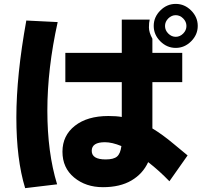

<svg xmlns="http://www.w3.org/2000/svg" viewBox="-20 -890 1040 980"><path d="M114.3 -785.2 274.4 -777.3Q221.7 -539.1 221.7 -325.2Q221.7 -111.3 271.5 50.8L108.4 70.3Q63.5 -76.2 63.5 -290.5Q63.5 -504.9 114.3 -785.2ZM533.2 -297.9Q574.2 -297.9 601.6 -293V-470.7H313.5V-620.1H601.6V-790H744.1Q740.2 -775.4 740.2 -750Q740.2 -724.6 757.8 -692.4V-620.1H910.2V-470.7H757.8V-234.4Q808.6 -204.1 866.7 -155.3Q924.8 -106.4 937.5 -96.7L844.7 35.2Q793 -18.6 736.3 -62.5Q709 -2.9 650.9 31.2Q592.8 65.4 505.4 65.4Q418 65.4 358.4 16.1Q298.8 -33.2 298.8 -115.7Q298.8 -198.2 362.3 -248Q425.8 -297.9 533.2 -297.9ZM519.5 -76.2Q559.6 -76.2 577.1 -90.8Q594.7 -105.5 599.6 -144.5Q551.8 -164.1 515.6 -164.1Q448.2 -164.1 448.2 -120.1Q448.2 -76.2 519.5 -76.2ZM798.3 -679.2Q764.6 -712.9 764.6 -757.8Q764.6 -802.7 798.3 -836.4Q832 -870.1 877 -870.1Q921.9 -870.1 955.6 -836.4Q989.3 -802.7 989.3 -757.8Q989.3 -712.9 955.6 -679.2Q921.9 -645.5 877 -645.5Q832 -645.5 798.3 -679.2ZM838.9 -795.9Q822.3 -779.3 822.3 -757.3Q822.3 -735.4 838.9 -718.8Q855.5 -702.1 877 -702.1Q898.4 -702.1 915 -718.8Q931.6 -735.4 931.6 -757.3Q931.6 -779.3 915 -795.9Q898.4 -812.5 877 -812.5Q855.5 -812.5 838.9 -795.9Z"/></svg>

Font: GenEi M Gothic v2 Heavy
Style: Regular
Weight: 800
Version: Version 2.0